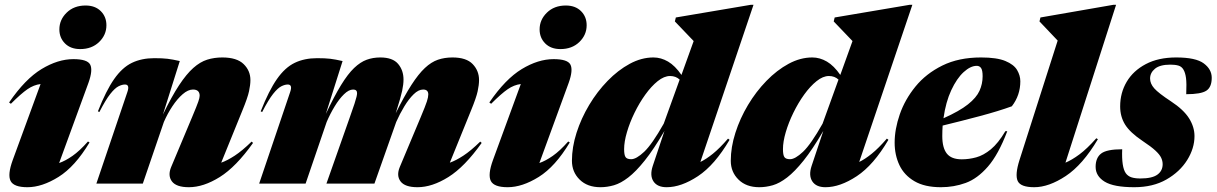

<svg xmlns="http://www.w3.org/2000/svg" viewBox="-20 -767 5082 802"><path d="M228 -644Q228 -684.5 258.5 -714.2Q289 -744 337.5 -744Q377.5 -744 401 -720.5Q424.5 -697 424.5 -661.5Q424.5 -621 394 -591.5Q363.5 -562 315 -562Q275 -562 251.5 -585.5Q228 -609 228 -644ZM33 -98 149.5 -416Q121 -412.5 94.5 -394.2Q68 -376 25.5 -333.5L18 -339Q85 -437 153.5 -478.5Q222 -520 286.5 -520Q345 -520 356.8 -497Q368.5 -474 349.5 -421L227 -86Q253 -95 282.8 -115.8Q312.5 -136.5 347.5 -176L354 -172Q293.5 -71 224.5 -28Q155.5 15 94.5 15Q37.5 15 24.2 -11.2Q11 -37.5 33 -98Z M395 -299 389 -302Q423 -388.5 456.8 -436.8Q490.5 -485 531 -504.5Q571.5 -524 624.5 -524Q658.5 -524 679.5 -521.5Q700.5 -519 731 -512L660.5 -288.5Q697 -364 728 -411Q759 -458 787.5 -483.2Q816 -508.5 845.5 -517.8Q875 -527 908.5 -527Q969.5 -527 997.8 -499.2Q1026 -471.5 1026 -432.5Q1026 -412.5 1020.2 -385.8Q1014.5 -359 992.5 -305.5L904 -87.5Q929.5 -96.5 960.5 -116.8Q991.5 -137 1031 -175.5L1037 -170Q966 -70 898 -27.5Q830 15 769 15Q716.5 15 698.2 -9.2Q680 -33.5 695 -69.5L782.5 -278Q802.5 -325.5 808.2 -342.2Q814 -359 814 -367Q814 -393 786 -393Q765.5 -393 743 -373.5Q720.5 -354 700 -323Q679.5 -292 664.5 -257.5L576.5 0H382.5L512 -382.5Q523 -414 502 -414Q490 -414 475 -406.5Q460 -399 440.8 -374.8Q421.5 -350.5 395 -299Z M1992 -170Q1921 -70 1853 -27.5Q1785 15 1724 15Q1671.5 15 1653.2 -9.2Q1635 -33.5 1650 -69.5L1737.5 -278Q1757.5 -325.5 1763.2 -343.5Q1769 -361.5 1769 -372.5Q1769 -393 1747.5 -393Q1728 -393 1707.8 -373.2Q1687.5 -353.5 1668.8 -322.5Q1650 -291.5 1635 -257.5L1544 0H1343.5L1441.5 -278Q1454.5 -314.5 1460.8 -333.8Q1467 -353 1469.2 -362.5Q1471.5 -372 1471.5 -378Q1471.5 -393 1455 -393Q1437 -393 1416.8 -373.2Q1396.5 -353.5 1377.8 -322.5Q1359 -291.5 1344.5 -257.5L1256.5 0H1062.5L1192 -382.5Q1203 -414 1182 -414Q1170 -414 1155 -406.5Q1140 -399 1120.8 -374.8Q1101.5 -350.5 1075 -299L1069 -302Q1103 -388.5 1136.8 -436.8Q1170.5 -485 1211 -504.5Q1251.5 -524 1304.5 -524Q1338.5 -524 1359.5 -521.5Q1380.5 -519 1411 -512L1341 -291Q1376 -365 1404.5 -411.5Q1433 -458 1459.2 -483Q1485.5 -508 1511.8 -517.5Q1538 -527 1568.5 -527Q1620 -527 1642.8 -500.2Q1665.5 -473.5 1665.5 -434.5Q1665.5 -414.5 1659.8 -387.5Q1654 -360.5 1636.5 -305.5L1633 -294Q1669 -366.5 1698.5 -412.2Q1728 -458 1754.8 -483Q1781.5 -508 1809.2 -517.5Q1837 -527 1870 -527Q1928 -527 1954.5 -499.2Q1981 -471.5 1981 -432.5Q1981 -412.5 1975.2 -385.8Q1969.5 -359 1947.5 -305.5L1859 -87.5Q1884.5 -96.5 1915.5 -116.8Q1946.5 -137 1986 -175.5Z M2234 -644Q2234 -684.5 2264.5 -714.2Q2295 -744 2343.5 -744Q2383.5 -744 2407 -720.5Q2430.5 -697 2430.5 -661.5Q2430.5 -621 2400 -591.5Q2369.5 -562 2321 -562Q2281 -562 2257.5 -585.5Q2234 -609 2234 -644ZM2039 -98 2155.5 -416Q2127 -412.5 2100.5 -394.2Q2074 -376 2031.5 -333.5L2024 -339Q2091 -437 2159.5 -478.5Q2228 -520 2292.5 -520Q2351 -520 2362.8 -497Q2374.5 -474 2355.5 -421L2233 -86Q2259 -95 2288.8 -115.8Q2318.5 -136.5 2353.5 -176L2360 -172Q2299.5 -71 2230.5 -28Q2161.5 15 2100.5 15Q2043.5 15 2030.2 -11.2Q2017 -37.5 2039 -98Z M3027.5 -183Q2965.5 -77.5 2895.5 -31.2Q2825.5 15 2764.5 15Q2725.5 15 2709.5 -9.5Q2693.5 -34 2706.5 -73.5L2755.5 -220Q2710.5 -143 2673.2 -96.5Q2636 -50 2604.5 -25.8Q2573 -1.5 2544.5 6.8Q2516 15 2488 15Q2433.5 15 2401.2 -16.8Q2369 -48.5 2369 -95.5Q2369 -152 2388.2 -212.2Q2407.5 -272.5 2441 -328.5Q2474.5 -384.5 2518 -429.2Q2561.5 -474 2610.5 -500.5Q2659.5 -527 2709.5 -527Q2741 -527 2770.5 -509.8Q2800 -492.5 2826.5 -454L2877.5 -595.5L2799 -677.5L2803 -694L3116.5 -747H3127.5L2905.5 -90.5Q2929.5 -102 2957.8 -124.8Q2986 -147.5 3021 -188ZM2587 -144Q2587 -119.5 2593 -110.8Q2599 -102 2616.5 -102Q2638 -102 2671 -133.2Q2704 -164.5 2752.5 -250.5L2819 -434.5Q2803 -449.5 2779 -449.5Q2754 -449.5 2727.2 -428Q2700.5 -406.5 2675.5 -371.8Q2650.5 -337 2630.5 -296Q2610.5 -255 2598.8 -215Q2587 -175 2587 -144Z M3691 -183Q3629 -77.5 3559 -31.2Q3489 15 3428 15Q3389 15 3373 -9.5Q3357 -34 3370 -73.5L3419 -220Q3374 -143 3336.8 -96.5Q3299.5 -50 3268 -25.8Q3236.5 -1.5 3208 6.8Q3179.5 15 3151.5 15Q3097 15 3064.8 -16.8Q3032.5 -48.5 3032.5 -95.5Q3032.5 -152 3051.8 -212.2Q3071 -272.5 3104.5 -328.5Q3138 -384.5 3181.5 -429.2Q3225 -474 3274 -500.5Q3323 -527 3373 -527Q3404.5 -527 3434 -509.8Q3463.5 -492.5 3490 -454L3541 -595.5L3462.5 -677.5L3466.5 -694L3780 -747H3791L3569 -90.5Q3593 -102 3621.2 -124.8Q3649.5 -147.5 3684.5 -188ZM3250.5 -144Q3250.5 -119.5 3256.5 -110.8Q3262.5 -102 3280 -102Q3301.5 -102 3334.5 -133.2Q3367.5 -164.5 3416 -250.5L3482.5 -434.5Q3466.5 -449.5 3442.5 -449.5Q3417.5 -449.5 3390.8 -428Q3364 -406.5 3339 -371.8Q3314 -337 3294 -296Q3274 -255 3262.2 -215Q3250.5 -175 3250.5 -144Z M4187.5 -219Q4150.5 -121.5 4106.5 -71Q4062.5 -20.5 4013.5 -2.8Q3964.5 15 3910.5 15Q3842.5 15 3799.8 -10Q3757 -35 3737 -77.2Q3717 -119.5 3717 -171Q3717 -227.5 3738.5 -289.5Q3760 -351.5 3804 -405.5Q3848 -459.5 3916.2 -493.2Q3984.5 -527 4078 -527Q4144 -527 4179.5 -512.2Q4215 -497.5 4228.5 -474.5Q4242 -451.5 4242 -427.5Q4242 -369 4206.5 -323Q4151.5 -303 4072.8 -282Q3994 -261 3917.5 -242.5Q3916 -221 3916 -198.5Q3916 -149.5 3935 -125.5Q3954 -101.5 3997.5 -101.5Q4027.5 -101.5 4057.8 -109.8Q4088 -118 4118.8 -143.2Q4149.5 -168.5 4179.5 -219ZM4060 -492Q4034 -492 4005.2 -465.8Q3976.5 -439.5 3953.5 -390.2Q3930.5 -341 3921 -273Q3988 -303 4023.2 -331Q4058.5 -359 4071.5 -387.8Q4084.5 -416.5 4084.5 -448.5Q4084.5 -473.5 4078 -482.8Q4071.5 -492 4060 -492Z M4398 -597.5 4322 -677.5 4326 -694 4631 -747H4642L4430.5 -87.5Q4457 -98.5 4488.8 -122Q4520.5 -145.5 4559.5 -189.5L4566 -185.5Q4502.5 -78.5 4431.8 -31.8Q4361 15 4300 15Q4243 15 4231 -11Q4219 -37 4238.5 -98.5Z M4667.5 -143.5Q4664.5 -69 4682.5 -43.5Q4691.5 -31 4706.5 -26.2Q4721.5 -21.5 4743.5 -21.5Q4792.5 -21.5 4814.5 -37.5Q4836.5 -53.5 4836.5 -81Q4836.5 -95 4830.2 -108.2Q4824 -121.5 4806.2 -138Q4788.5 -154.5 4753 -178Q4700 -213.5 4679.5 -246.8Q4659 -280 4659 -322.5Q4659 -379 4686.2 -425.2Q4713.5 -471.5 4766 -499.2Q4818.5 -527 4893 -527Q4975 -527 5008.2 -502.2Q5041.5 -477.5 5041.5 -442Q5041.5 -403 5019 -388.2Q4996.5 -373.5 4935 -373.5Q4937 -419.5 4934 -441.5Q4931 -463.5 4923.5 -476Q4916 -489 4902.5 -493Q4889 -497 4869 -497Q4825 -497 4804.5 -480Q4784 -463 4784 -439Q4784 -417.5 4801.5 -397.8Q4819 -378 4871.5 -343.5Q4924 -309 4946.8 -272.8Q4969.5 -236.5 4969.5 -198.5Q4969.5 -147.5 4939 -98.5Q4908.5 -49.5 4852.2 -17.2Q4796 15 4718 15Q4632 15 4594.2 -8.2Q4556.5 -31.5 4556.5 -70Q4556.5 -108 4579.8 -125.8Q4603 -143.5 4667.5 -143.5Z"/></svg>

Font: Newsreader 72pt ExtraBold
Style: Italic
Weight: 800
Italic angle: -17°
Designer: Hugues Gentile
Foundry: Production Type
Version: Version 1.003; ttfautohint (v1.8.3)